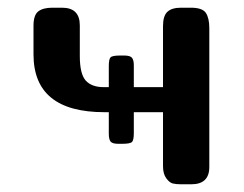

<svg xmlns="http://www.w3.org/2000/svg" viewBox="-20 -478 632 498"><path d="M66.9 -336.9V-411.1Q66.9 -439 79.3 -448.5Q91.8 -458 115.2 -458H141.1Q187 -458 187 -412.1V-333Q187 -286.1 202.4 -269Q217.8 -252 249 -252H262.2V-307.1Q262.2 -324.2 266.6 -329.1Q271 -334 292 -334H301.8Q317.9 -334 322.5 -327.9Q327.1 -321.8 327.1 -309.1V-252H402.8V-410.2Q402.8 -437 414.3 -447.5Q425.8 -458 449.2 -458H475.1Q504.9 -458 513.9 -444.6Q522.9 -431.2 522.9 -404.8V-44.9Q522.9 0 476.1 0H450.2Q437 0 428.5 -2Q419.9 -3.9 411.4 -15.4Q402.8 -26.9 402.8 -46.9V-187H327.1V-132.8Q327.1 -114.7 322.5 -109.9Q317.9 -105 296.9 -105H287.1Q271 -105 266.6 -111.1Q262.2 -117.2 262.2 -130.9V-187H251Q66.9 -187 66.9 -336.9Z"/></svg>

Font: CMU Sans Serif
Style: Bold
Weight: 700
Version: Version 0.7.0